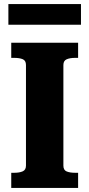

<svg xmlns="http://www.w3.org/2000/svg" viewBox="-20 -919 437 939"><path d="M107 -109V-601Q107 -623 91 -629.5Q75 -636 50 -636H35V-710H362V-636H347Q322 -636 306 -629Q290 -622 290 -601V-109Q290 -87 306 -80.5Q322 -74 347 -74H362V0H35V-74H50Q75 -74 91 -81Q107 -88 107 -109ZM21 -899H376V-798H21Z"/></svg>

Font: Roboto Serif SemiCondensed
Style: Bold
Weight: 700
Width: 4
Designer: Greg Gazdowicz
Foundry: Commercial Type
Version: Version 1.007